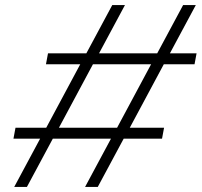

<svg xmlns="http://www.w3.org/2000/svg" viewBox="-20 -736 794 756"><path d="M315 0H365L467 -190H618L626 -233H491L625 -483H746L754 -526H649L751 -716H701L599 -526H370L472 -716H422L320 -526H169L161 -483H296L162 -233H41L33 -190H138L36 0H86L188 -190H417ZM212 -233 346 -483H575L441 -233Z"/></svg>

Font: Uncut Sans Light Italic
Style: Regular
Weight: 300
Italic angle: -11°
Designer: Kasper Nordkvist
Foundry: UNCUT.wtf
Version: Version 1.304;Glyphs 3.2 (3246)